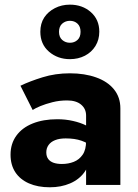

<svg xmlns="http://www.w3.org/2000/svg" viewBox="-20 -784 585 814"><path d="M176.3 -138.2Q176.3 -155.7 185.9 -169.2Q195.5 -182.7 213.7 -189.9Q231.9 -197.2 258.5 -197.2Q297.2 -197.2 325.2 -187.5Q353.2 -177.8 378 -157.7V-230.3Q367.8 -240.8 344.5 -252.4Q321.2 -264 289.7 -271.2Q258.2 -278.5 222.8 -278.5Q163.5 -278.5 118.7 -260.6Q73.9 -242.7 49.3 -208.7Q24.7 -174.7 24.7 -128.2Q24.7 -84.9 44.9 -53.9Q65.2 -23 102.8 -6.5Q140.4 10 191.2 10Q239 10 277.3 -6.5Q315.7 -23 338.3 -54.5Q361 -86 361 -130L345 -186Q345 -149.2 330.4 -128.1Q315.8 -107 292.8 -97.9Q269.8 -88.8 242.3 -88.8Q222.2 -88.8 207.5 -93.8Q192.8 -98.8 184.5 -109.8Q176.3 -120.8 176.3 -138.2ZM118.5 -317.7Q129.6 -325.3 151.4 -334.3Q173.2 -343.3 202.4 -350.7Q231.7 -358.2 264.7 -358.2Q302.7 -358.2 323.8 -340.5Q345 -322.8 345 -294V0H490.3V-324.7Q490.3 -371.8 463.1 -405.3Q435.9 -438.7 387.3 -455.9Q338.7 -473.2 276.5 -473.2Q214.5 -473.2 160.3 -456.3Q106 -439.5 66.7 -420.5ZM151 -649.3Q151 -596.5 187.8 -564.8Q224.7 -533.2 276.4 -533.2Q311.5 -533.2 339.9 -547.8Q368.3 -562.5 384.7 -589.1Q401 -615.7 401 -649.7Q401 -700.9 365.2 -732.6Q329.3 -764.3 276.2 -764.3Q241.3 -764.3 212.5 -749.4Q183.7 -734.5 167.3 -709.5Q151 -684.4 151 -649.3ZM230.2 -649.1Q230.2 -671.8 243.8 -683.8Q257.5 -695.8 276.5 -695.8Q295.5 -695.8 308.5 -683.8Q321.5 -671.8 321.5 -649.1Q321.5 -626.5 308.5 -614.6Q295.5 -602.7 276.5 -602.7Q257.5 -602.7 243.8 -614.6Q230.2 -626.5 230.2 -649.1Z"/></svg>

Font: Jost* Book
Style: Regular
Weight: 400
Version: Version 3.000